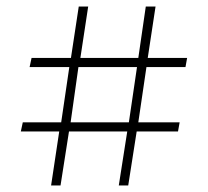

<svg xmlns="http://www.w3.org/2000/svg" viewBox="-20 -570 639 590"><path d="M137 0 162 -166H44L50 -194H168L193 -364H71L77 -392H198L222 -550H251L227 -392H405L428 -550H458L434 -392H555L550 -364H430L405 -194H532L527 -166H400L374 0H345L371 -166H192L166 0ZM197 -194H376L401 -364H221Z"/></svg>

Font: Literata 72pt
Style: Regular
Weight: 400
Designer: Latin by Veronika Burian and Jose Scaglione. Greek by Irene Vlachou. Cyrillic by Vera Evstafieva.
Foundry: TypeTogether
Version: Version 3.002